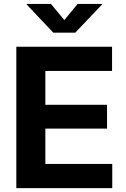

<svg xmlns="http://www.w3.org/2000/svg" viewBox="-20 -968 647 988"><path d="M64 0V-727.5H556.6V-603H213.4V-428.7H530.8V-306.2H213.4V-124.5H557.6V0ZM242.2 -947.8 311 -864.7 379.4 -947.8H504.9V-944.8L367.2 -799.8H254.4L117.2 -944.8V-947.8Z"/></svg>

Font: Inter 17pt
Style: Bold
Weight: 700
Version: Version 4.001;git-66647c0bb